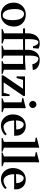

<svg xmlns="http://www.w3.org/2000/svg" viewBox="1598 -2452 870 4105"><g transform="rotate(90 2032.5 -400.0)"><path d="M294 15Q219 15 161 -19.5Q103 -54 70 -115.5Q37 -177 37 -257Q37 -333 70 -391.5Q103 -450 161 -483.5Q219 -517 294 -517Q368 -517 425.5 -485Q483 -453 515.5 -396.5Q548 -340 548 -267Q548 -184 515.5 -120.5Q483 -57 425.5 -21Q368 15 294 15ZM311 -22Q358 -22 384.5 -78.5Q411 -135 411 -236Q411 -351 375.5 -415Q340 -479 278 -479Q229 -479 201.5 -428Q174 -377 174 -285Q174 -161 210.5 -91.5Q247 -22 311 -22Z M602 0V-22L693 -53V-458H589L588 -501H693V-557Q693 -631 717.5 -689.5Q742 -748 790 -781.5Q838 -815 909 -815Q968 -815 1020 -789L1009 -671H968Q960 -717 937.5 -751.5Q915 -786 880 -786Q851 -786 834 -735Q817 -684 817 -601V-501H942V-458H817V-53L911 -21V0Z M954 0V-17L1045 -49V-459H938V-501H1045V-557Q1045 -632 1071.5 -690.5Q1098 -749 1146.5 -782Q1195 -815 1261 -815Q1324 -815 1372.5 -796Q1421 -777 1448.5 -743.5Q1476 -710 1476 -667L1355 -656Q1343 -713 1308.5 -749.5Q1274 -786 1232 -786Q1201 -786 1185 -734Q1169 -682 1169 -601V-501H1283L1465 -513L1474 -506L1471 -435V-50L1565 -19V0H1286V-19L1347 -45V-459H1169V-46L1230 -19V0Z M1592 -1V-37L1879 -458H1688L1649 -320H1614V-500H2027L2036 -471L1742 -43H1965L2000 -171H2035V-1Z M2083 0V-20L2169 -50V-426L2077 -441V-463L2286 -516L2295 -503L2293 -431V-51L2379 -20V0ZM2215 -589Q2183 -589 2160.5 -612Q2138 -635 2138 -667Q2138 -699 2160.5 -721.5Q2183 -744 2215 -744Q2246 -744 2268 -721.5Q2290 -699 2290 -667Q2290 -635 2268 -612Q2246 -589 2215 -589Z M2666 15Q2598 15 2544 -18Q2490 -51 2458.5 -109Q2427 -167 2427 -241Q2427 -322 2458 -384Q2489 -446 2544.5 -481Q2600 -516 2674 -516Q2733 -516 2780 -490.5Q2827 -465 2854.5 -417Q2882 -369 2882 -300Q2882 -293 2882 -284.5Q2882 -276 2881 -268H2557Q2558 -201 2575.5 -150Q2593 -99 2624.5 -70Q2656 -41 2696 -41Q2733 -41 2775.5 -60Q2818 -79 2849 -109L2874 -79Q2853 -52 2819 -30.5Q2785 -9 2745.5 3Q2706 15 2666 15ZM2642 -472Q2607 -472 2582.5 -431Q2558 -390 2556 -308L2750 -313Q2745 -392 2713.5 -432Q2682 -472 2642 -472Z M2930 0V-20L3014 -50V-714L2922 -729V-751L3131 -804L3140 -791L3138 -718V-50L3224 -19V0Z M3242 0V-20L3326 -50V-714L3234 -729V-751L3443 -804L3452 -791L3450 -718V-50L3536 -19V0Z M3813 15Q3745 15 3691 -18Q3637 -51 3605.5 -109Q3574 -167 3574 -241Q3574 -322 3605 -384Q3636 -446 3691.5 -481Q3747 -516 3821 -516Q3880 -516 3927 -490.5Q3974 -465 4001.5 -417Q4029 -369 4029 -300Q4029 -293 4029 -284.5Q4029 -276 4028 -268H3704Q3705 -201 3722.5 -150Q3740 -99 3771.5 -70Q3803 -41 3843 -41Q3880 -41 3922.5 -60Q3965 -79 3996 -109L4021 -79Q4000 -52 3966 -30.5Q3932 -9 3892.5 3Q3853 15 3813 15ZM3789 -472Q3754 -472 3729.5 -431Q3705 -390 3703 -308L3897 -313Q3892 -392 3860.5 -432Q3829 -472 3789 -472Z"/></g></svg>

Font: Wittgenstein Semibold
Style: Regular
Weight: 600
Designer: Jörg Drees
Foundry: Jörg Drees
Version: Version 1.303; ttfautohint (v1.8.4.7-5d5b)